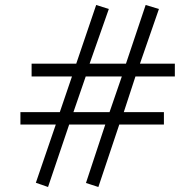

<svg xmlns="http://www.w3.org/2000/svg" viewBox="-20 -728 783 771"><path d="M324.2 -420.9 274.9 -277.8H419.9L469.2 -420.9ZM523.9 -420.9 477.1 -277.8H638.2V-228H459L375 22.9L325.2 6.8L402.8 -228H257.8L172.9 22.9L124 5.9L204.1 -228H62V-277.8H220.2L269 -420.9H106.9V-472.2H286.1L366.2 -708L417 -691.9L339.8 -472.2H485.8L564.9 -708L618.2 -691.9L542 -472.2H682.1V-420.9Z"/></svg>

Font: Charis SIL
Style: Regular
Weight: 400
Foundry: SIL International
Version: Version 4.112